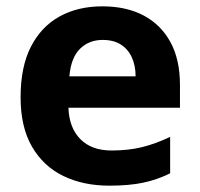

<svg xmlns="http://www.w3.org/2000/svg" viewBox="-20 -576 631 606"><path d="M303 -556Q379 -556 433.5 -527Q488 -498 518 -443Q548 -388 548 -308V-236H196Q198 -173 233.5 -137Q269 -101 332 -101Q385 -101 428 -111.5Q471 -122 517 -144V-29Q477 -9 432.5 0.5Q388 10 325 10Q243 10 180 -20.5Q117 -51 81 -113Q45 -175 45 -269Q45 -365 77.5 -428.5Q110 -492 168 -524Q226 -556 303 -556ZM304 -450Q261 -450 232.5 -422Q204 -394 199 -335H408Q408 -368 396.5 -394Q385 -420 362 -435Q339 -450 304 -450Z"/></svg>

Font: Noto Sans Gujarati
Style: Regular
Weight: 400
Designer: Jelle Bosma - Monotype Design Team, Universal Thirst
Foundry: Monotype Imaging Inc.
Version: Version 2.102